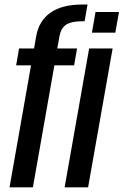

<svg xmlns="http://www.w3.org/2000/svg" viewBox="-20 -806 532 826"><path d="M21 0 113.5 -525H49.5L62 -597.5H126.5L136 -651.5Q147.5 -716 196.8 -751.2Q246 -786.5 334 -786.5H356.5L344 -714.5H332.5Q287 -714.5 264.8 -700Q242.5 -685.5 236 -651L226.5 -597.5H311.5L299 -525H214L121.5 0ZM258 0 363.5 -597.5H464.5L359 0ZM391 -754.5H492L476 -665.5H375.5Z"/></svg>

Font: Anybody Condensed Medium
Style: Italic
Weight: 500
Width: 3
Italic angle: -10°
Designer: Tyler Finck
Foundry: Etcetera Type Company
Version: Version 1.010; ttfautohint (v1.8.3) -l 8 -r 50 -G 200 -x 14 